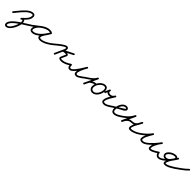

<svg xmlns="http://www.w3.org/2000/svg" viewBox="459 -1905 3835 3835"><g transform="rotate(45 2376.5 12.5)"><path d="M8 13Q3 8 2.5 1Q2 -6 7 -12Q30 -38 57.5 -72.5Q85 -107 116 -142.5Q147 -178 180.5 -208.5Q214 -239 250 -258Q286 -277 323 -277Q349 -277 363.5 -261Q378 -245 378 -219Q378 -174 356.5 -137.5Q335 -101 303 -70.5Q271 -40 241 -10Q236 -5 228.5 -5.5Q221 -6 216 -11Q211 -16 211.5 -23.5Q212 -31 217 -36Q243 -61 272.5 -88.5Q302 -116 322.5 -148Q343 -180 343 -219Q343 -242 323 -242Q291 -242 259 -223.5Q227 -205 195.5 -175Q164 -145 134.5 -110.5Q105 -76 79 -43.5Q53 -11 33 12Q28 17 21 17.5Q14 18 8 13ZM216 -11Q211 -16 211.5 -23.5Q212 -31 217 -36Q226 -44 237.5 -51.5Q249 -59 262 -59Q282 -59 293 -44Q304 -29 308 -9Q312 11 312 27Q312 52 302 88Q292 124 274.5 162Q257 200 233 233Q209 266 181.5 287Q154 308 124 308Q102 308 88 295Q74 282 74 259Q74 220 104 180Q134 140 181.5 101.5Q229 63 283 27.5Q337 -8 387 -38Q437 -68 470 -91Q476 -95 483 -94Q490 -93 494 -87Q498 -81 497 -74Q496 -67 490 -63Q461 -42 414 -13.5Q367 15 314.5 49.5Q262 84 215 120Q168 156 138.5 192Q109 228 109 259Q109 273 124 273Q147 273 169 254Q191 235 210.5 204.5Q230 174 245 140.5Q260 107 268.5 76.5Q277 46 277 27Q277 23 275.5 10.5Q274 -2 270.5 -13Q267 -24 262 -24Q257 -24 251 -19Q245 -14 241 -10Q236 -5 228.5 -5.5Q221 -6 216 -11Z M466 -67Q461 -73 462.5 -80Q464 -87 470 -91Q507 -117 545 -148.5Q583 -180 623 -208.5Q663 -237 706.5 -255.5Q750 -274 798 -274Q815 -274 832 -269.5Q849 -265 863 -255Q870 -250 870.5 -243.5Q871 -237 868 -232Q864 -226 857.5 -224Q851 -222 844 -226Q822 -239 796 -239Q762 -239 719 -221Q676 -203 636 -173.5Q596 -144 570 -107.5Q544 -71 544 -34Q544 -18 552 -14Q560 -10 575 -10Q615 -10 655 -34.5Q695 -59 731 -96.5Q767 -134 795 -174.5Q823 -215 841 -246Q845 -254 852 -255Q859 -256 864 -253Q870 -250 873 -243.5Q876 -237 871 -230Q861 -211 842.5 -184.5Q824 -158 805 -130Q786 -102 773 -76Q760 -50 760 -32Q760 -20 772 -16.5Q784 -13 793 -13Q825 -13 859.5 -25Q894 -37 927 -55.5Q960 -74 985 -91Q991 -95 998 -94Q1005 -93 1009 -87Q1013 -81 1012 -74Q1011 -67 1005 -63Q977 -43 941 -23.5Q905 -4 866.5 9Q828 22 793 22Q768 22 746.5 9.5Q725 -3 725 -32Q725 -57 738 -85Q751 -113 770 -141.5Q789 -170 808.5 -196.5Q828 -223 841 -246Q845 -254 852 -255.5Q859 -257 864 -253Q870 -250 873 -243.5Q876 -237 871 -230Q851 -193 820 -149Q789 -105 749.5 -65.5Q710 -26 665.5 -0.5Q621 25 575 25Q546 25 527.5 11Q509 -3 509 -34Q509 -79 537.5 -121.5Q566 -164 610.5 -198.5Q655 -233 705 -253.5Q755 -274 796 -274Q832 -274 862 -256Q869 -252 869.5 -245Q870 -238 866 -232Q863 -227 856.5 -224.5Q850 -222 843 -227Q833 -234 821 -236.5Q809 -239 798 -239Q754 -239 713.5 -221Q673 -203 634.5 -175Q596 -147 560 -116.5Q524 -86 490 -63Q484 -58 477 -59.5Q470 -61 466 -67Z M981 -67Q976 -73 977.5 -80Q979 -87 985 -91Q1006 -106 1034.5 -129.5Q1063 -153 1095 -179.5Q1127 -206 1159 -229.5Q1191 -253 1219.5 -268Q1248 -283 1269 -283Q1288 -283 1300 -271.5Q1312 -260 1312 -241Q1312 -211 1298 -181Q1284 -151 1272 -125Q1257 -92 1242 -59Q1227 -26 1212 7Q1209 14 1202 16.5Q1195 19 1189 16Q1182 13 1179.5 6Q1177 -1 1180 -7Q1195 -40 1210 -73Q1225 -106 1240 -139Q1250 -162 1263.5 -189Q1277 -216 1277 -241Q1277 -248 1269 -248Q1253 -248 1227.5 -233Q1202 -218 1171 -194.5Q1140 -171 1109 -145.5Q1078 -120 1050.5 -97.5Q1023 -75 1005 -63Q999 -58 992 -59.5Q985 -61 981 -67ZM1491 -272Q1494 -266 1491.5 -259Q1489 -252 1483 -249Q1432 -223 1380.5 -197Q1329 -171 1278 -146Q1271 -142 1265 -145.5Q1259 -149 1257 -156Q1254 -162 1255.5 -168.5Q1257 -175 1265 -178Q1283 -184 1301.5 -186.5Q1320 -189 1339 -188Q1339 -188 1338.5 -188Q1338 -188 1338 -188Q1338 -188 1338 -188Q1338 -188 1338 -188Q1353 -189 1371.5 -183.5Q1390 -178 1400 -165.5Q1410 -153 1400 -133Q1400 -133 1400 -133Q1400 -133 1400 -133Q1400 -133 1400 -133Q1400 -133 1400 -133Q1389 -109 1378 -85Q1367 -61 1357 -37Q1357 -37 1356.5 -37Q1356 -37 1356 -37Q1356 -37 1356 -37Q1356 -37 1356 -37Q1348 -20 1361.5 -19Q1375 -18 1387 -18Q1436 -18 1484.5 -41Q1533 -64 1572 -91Q1578 -95 1585 -94Q1592 -93 1596 -87Q1600 -81 1599 -74Q1598 -67 1592 -63Q1549 -32 1495.5 -7.5Q1442 17 1387 17Q1366 17 1347 11Q1328 5 1320.5 -10Q1313 -25 1325 -51Q1325 -51 1325 -51Q1325 -51 1325 -51Q1325 -51 1325 -51Q1325 -51 1325 -51Q1335 -75 1346 -99Q1357 -123 1368 -147Q1368 -147 1368 -147Q1368 -147 1368 -147Q1368 -147 1368 -147Q1368 -147 1368 -147Q1370 -151 1356 -152.5Q1342 -154 1338 -154Q1338 -154 1338 -154Q1338 -154 1338 -154Q1338 -154 1337.5 -154Q1337 -154 1337 -154Q1321 -154 1306 -151.5Q1291 -149 1275 -144Q1268 -142 1262 -145.5Q1256 -149 1254 -155Q1251 -160 1253 -166.5Q1255 -173 1262 -177Q1313 -203 1364.5 -228.5Q1416 -254 1467 -280Q1474 -283 1480.5 -281Q1487 -279 1491 -272Z M1582 -95Q1589 -95 1594.5 -89.5Q1600 -84 1600 -77Q1600 -65 1601 -51Q1602 -37 1608.5 -27.5Q1615 -18 1630 -18Q1648 -17 1671 -38Q1694 -59 1719 -91Q1744 -123 1767 -158.5Q1790 -194 1809 -225Q1828 -256 1839 -273Q1844 -281 1851 -281.5Q1858 -282 1863 -279Q1869 -276 1871 -269Q1873 -262 1869 -255Q1866 -249 1854.5 -230Q1843 -211 1829.5 -184Q1816 -157 1804.5 -128.5Q1793 -100 1787 -75.5Q1781 -51 1786.5 -35Q1792 -19 1813 -17Q1813 -17 1813 -17Q1813 -17 1812 -17Q1812 -17 1812 -17.5Q1812 -18 1812 -18Q1828 -18 1852.5 -32Q1877 -46 1900 -64Q1923 -82 1937 -91Q1943 -95 1950 -94Q1957 -93 1961 -87Q1965 -81 1964 -74Q1963 -67 1957 -63Q1939 -50 1913.5 -31Q1888 -12 1861 2.5Q1834 17 1812 17Q1812 17 1812 17Q1812 17 1812 17Q1811 17 1811 17Q1811 17 1811 17Q1776 16 1762 -2.5Q1748 -21 1749.5 -50Q1751 -79 1762 -112Q1773 -145 1788 -177.5Q1803 -210 1817.5 -235.5Q1832 -261 1839 -273Q1843 -280 1850 -281Q1857 -282 1863 -279Q1869 -275 1871 -268.5Q1873 -262 1869 -255Q1855 -233 1835 -199.5Q1815 -166 1790 -128.5Q1765 -91 1737.5 -57.5Q1710 -24 1682.5 -3.5Q1655 17 1630 17Q1603 17 1589 3Q1575 -11 1570 -32.5Q1565 -54 1565 -77Q1565 -84 1570 -89.5Q1575 -95 1582 -95Z M1931 -67Q1926 -73 1927.5 -80Q1929 -87 1935 -91Q1970 -116 2011 -142.5Q2052 -169 2088 -201Q2124 -233 2142 -272Q2145 -278 2152 -280.5Q2159 -283 2165 -280Q2172 -277 2174.5 -270.5Q2177 -264 2174 -257Q2154 -214 2116.5 -180Q2079 -146 2036 -117.5Q1993 -89 1955 -63Q1949 -58 1942 -59.5Q1935 -61 1931 -67ZM2174 -257Q2142 -189 2110.5 -121.5Q2079 -54 2048 13Q2045 20 2038 22.5Q2031 25 2024 22Q2018 19 2015.5 12Q2013 5 2016 -1Q2048 -69 2079.5 -136.5Q2111 -204 2142 -272Q2145 -278 2152 -280.5Q2159 -283 2165 -280Q2172 -277 2174.5 -270.5Q2177 -264 2174 -257ZM2024 22Q2017 18 2015 11Q2013 4 2016 -2Q2026 -21 2037 -45Q2048 -69 2061.5 -90.5Q2075 -112 2092 -124Q2124 -147 2151.5 -157.5Q2179 -168 2217 -168Q2224 -168 2229.5 -162.5Q2235 -157 2235 -150Q2235 -143 2229.5 -138Q2224 -133 2217 -133Q2184 -133 2162 -124Q2140 -115 2112 -96Q2098 -86 2086.5 -66Q2075 -46 2065.5 -24Q2056 -2 2047 14Q2044 21 2037 23Q2030 25 2024 22ZM2401 -183Q2401 -209 2392.5 -225.5Q2384 -242 2354 -242Q2329 -242 2304.5 -225Q2280 -208 2260.5 -184Q2241 -160 2232 -140Q2232 -140 2232 -140Q2232 -140 2232 -140Q2232 -140 2232 -140Q2232 -140 2232 -140Q2217 -108 2217 -71Q2217 -46 2233 -29.5Q2249 -13 2274 -13Q2303 -13 2326 -30Q2349 -47 2366 -73.5Q2383 -100 2392 -129Q2401 -158 2401 -183ZM2200 -154Q2200 -154 2200 -154Q2200 -154 2200 -154Q2212 -181 2236 -209.5Q2260 -238 2290.5 -257.5Q2321 -277 2354 -277Q2399 -277 2417.5 -250.5Q2436 -224 2436 -183Q2436 -151 2424.5 -115Q2413 -79 2391.5 -48Q2370 -17 2340 2.5Q2310 22 2274 22Q2235 22 2208.5 -5Q2182 -32 2182 -71Q2182 -116 2200 -154Q2200 -154 2200 -154Q2200 -154 2200 -154Z M2445 -155Q2438 -158 2435.5 -165Q2433 -172 2436 -178Q2447 -202 2457.5 -225Q2468 -248 2479 -272Q2483 -280 2489.5 -281.5Q2496 -283 2502 -280Q2508 -278 2511.5 -271.5Q2515 -265 2511 -257Q2501 -235 2517.5 -222Q2534 -209 2554 -209Q2586 -209 2606 -223.5Q2626 -238 2642 -264Q2646 -272 2653 -272.5Q2660 -273 2666 -270Q2672 -267 2674.5 -260.5Q2677 -254 2672 -246Q2659 -225 2641.5 -198Q2624 -171 2607 -141.5Q2590 -112 2579 -84Q2568 -56 2568 -33Q2568 -17 2579 -13.5Q2590 -10 2603 -10Q2628 -10 2657.5 -24.5Q2687 -39 2715 -58.5Q2743 -78 2763 -91Q2769 -95 2776 -94Q2783 -93 2787 -87Q2791 -81 2790 -74Q2789 -67 2783 -63Q2760 -46 2729 -25.5Q2698 -5 2665.5 10Q2633 25 2603 25Q2575 25 2554 12Q2533 -1 2533 -33Q2533 -71 2552 -112Q2571 -153 2597 -192.5Q2623 -232 2642 -264Q2646 -271 2653 -272Q2660 -273 2666 -270Q2672 -267 2674.5 -260Q2677 -253 2672 -246Q2651 -212 2623 -193Q2595 -174 2554 -174Q2528 -174 2506 -187Q2484 -200 2475.5 -222.5Q2467 -245 2479 -272Q2483 -280 2489.5 -281.5Q2496 -283 2502 -280Q2508 -277 2511.5 -271Q2515 -265 2511 -257Q2500 -234 2489.5 -210.5Q2479 -187 2468 -164Q2465 -157 2458 -154.5Q2451 -152 2445 -155Z M2759 -67Q2754 -73 2755.5 -80Q2757 -87 2763 -91Q2771 -97 2795 -111Q2819 -125 2850.5 -143.5Q2882 -162 2911.5 -180.5Q2941 -199 2961 -213Q2981 -227 2981 -232Q2981 -238 2970.5 -241Q2960 -244 2956 -244Q2929 -244 2907.5 -226Q2886 -208 2871.5 -183Q2857 -158 2852 -134Q2852 -134 2852 -134Q2852 -133 2852 -133Q2847 -116 2843.5 -100Q2840 -84 2840 -66Q2840 -44 2848 -29Q2856 -14 2881 -14Q2909 -14 2938 -27Q2967 -40 2993.5 -58Q3020 -76 3042 -91Q3048 -95 3055 -94Q3062 -93 3066 -87Q3070 -81 3069 -74Q3068 -67 3062 -63Q3037 -45 3007 -25.5Q2977 -6 2945 7.5Q2913 21 2881 21Q2841 21 2823 -4.5Q2805 -30 2805 -66Q2805 -87 2808.5 -105.5Q2812 -124 2818 -143Q2818 -143 2818 -142Q2818 -142 2818 -142Q2825 -173 2844 -204.5Q2863 -236 2891.5 -257.5Q2920 -279 2956 -279Q2976 -279 2996 -267Q3016 -255 3016 -232Q3016 -220 3010 -210Q3004 -200 2996 -192Q2976 -174 2949.5 -160.5Q2923 -147 2899 -134Q2869 -118 2840 -100Q2811 -82 2783 -63Q2777 -58 2770 -59.5Q2763 -61 2759 -67Z M3038 -67Q3033 -73 3034.5 -80Q3036 -87 3042 -91Q3097 -130 3134.5 -171Q3172 -212 3203 -272Q3207 -280 3214 -281.5Q3221 -283 3227 -280Q3233 -277 3235.5 -271Q3238 -265 3235 -257Q3204 -191 3173 -125Q3142 -59 3111 7Q3107 15 3100.5 16.5Q3094 18 3088 15Q3082 13 3079 6.5Q3076 0 3080 -8Q3097 -43 3119 -74Q3141 -105 3172.5 -124Q3204 -143 3248 -143Q3292 -143 3317.5 -160.5Q3343 -178 3359.5 -207.5Q3376 -237 3395 -273Q3399 -280 3405.5 -281.5Q3412 -283 3418 -280Q3423 -277 3426 -271Q3429 -265 3426 -257Q3410 -223 3390 -190Q3370 -157 3352 -123.5Q3334 -90 3324 -53Q3321 -40 3321 -29Q3321 -18 3338 -18Q3367 -18 3402 -29Q3437 -40 3469.5 -57Q3502 -74 3526 -91Q3532 -95 3539 -94Q3546 -93 3550 -87Q3554 -81 3553 -74Q3552 -67 3546 -63Q3519 -44 3483 -25.5Q3447 -7 3409 5Q3371 17 3338 17Q3305 17 3294 0.5Q3283 -16 3287.5 -44Q3292 -72 3306 -105Q3320 -138 3338 -171Q3356 -204 3371.5 -230.5Q3387 -257 3394 -272Q3398 -279 3404.5 -280.5Q3411 -282 3417 -279Q3423 -276 3426 -270Q3429 -264 3425 -256Q3403 -215 3382.5 -181Q3362 -147 3331 -127.5Q3300 -108 3248 -108Q3211 -108 3186 -91Q3161 -74 3143 -48Q3125 -22 3111 8Q3107 16 3100 17.5Q3093 19 3088 16Q3082 13 3079 6.5Q3076 0 3079 -7Q3110 -74 3141 -140Q3172 -206 3203 -272Q3207 -280 3213.5 -281.5Q3220 -283 3226 -280Q3232 -277 3235 -270.5Q3238 -264 3235 -257Q3202 -192 3161.5 -147.5Q3121 -103 3062 -63Q3056 -58 3049 -59.5Q3042 -61 3038 -67Z M3521 -67Q3516 -73 3517.5 -80Q3519 -87 3525 -91Q3577 -127 3624.5 -171.5Q3672 -216 3709 -267Q3714 -274 3720.5 -274.5Q3727 -275 3732 -272Q3738 -268 3740 -262Q3742 -256 3738 -248Q3720 -217 3698 -180.5Q3676 -144 3659.5 -106Q3643 -68 3643 -32Q3643 -19 3655.5 -16Q3668 -13 3677 -13Q3702 -13 3733.5 -32Q3765 -51 3799 -82Q3833 -113 3864.5 -147.5Q3896 -182 3921 -213Q3946 -244 3960 -263Q3965 -270 3972 -270Q3979 -270 3984 -266Q3989 -262 3991 -255.5Q3993 -249 3988 -242Q3977 -229 3966 -216Q3955 -203 3947 -188Q3947 -188 3947 -188Q3947 -188 3947 -189Q3947 -189 3947 -189Q3947 -189 3947 -189Q3928 -153 3906.5 -112.5Q3885 -72 3885 -30Q3885 -22 3888 -18Q3888 -18 3887.5 -18Q3887 -18 3887 -18Q3887 -18 3887 -18Q3887 -18 3887 -18Q3890 -14 3889.5 -14.5Q3889 -15 3897 -15Q3918 -15 3948.5 -29Q3979 -43 4007.5 -61.5Q4036 -80 4053 -91Q4059 -95 4066 -94Q4073 -93 4077 -87Q4081 -81 4080 -74Q4079 -67 4073 -63Q4053 -48 4021.5 -28.5Q3990 -9 3956.5 5.5Q3923 20 3897 20Q3883 20 3873.5 15.5Q3864 11 3857 -2Q3857 -2 3857 -2Q3857 -2 3857 -2Q3857 -2 3856.5 -2Q3856 -2 3856 -2Q3850 -14 3850 -30Q3850 -77 3872.5 -121Q3895 -165 3917 -205Q3917 -205 3917 -205Q3917 -205 3917 -205Q3917 -206 3917 -206Q3917 -206 3917 -206Q3926 -221 3937.5 -235.5Q3949 -250 3960 -264Q3966 -271 3972.5 -271Q3979 -271 3985 -267Q3990 -263 3991.5 -256.5Q3993 -250 3988 -243Q3972 -220 3945 -186.5Q3918 -153 3884.5 -116.5Q3851 -80 3814.5 -48.5Q3778 -17 3742.5 2.5Q3707 22 3677 22Q3652 22 3630 10Q3608 -2 3608 -32Q3608 -72 3625 -113Q3642 -154 3665 -192.5Q3688 -231 3708 -266Q3712 -273 3719 -273.5Q3726 -274 3731 -270Q3737 -267 3739.5 -260.5Q3742 -254 3737 -247Q3699 -193 3649 -146.5Q3599 -100 3545 -63Q3539 -58 3532 -59.5Q3525 -61 3521 -67Z M4080 -77Q4080 -56 4093.5 -36.5Q4107 -17 4130 -17Q4157 -18 4191.5 -39Q4226 -60 4259.5 -90.5Q4293 -121 4320.5 -153Q4348 -185 4361 -207Q4370 -222 4369.5 -235Q4369 -248 4348 -248Q4308 -248 4266.5 -226Q4225 -204 4204 -171Q4188 -147 4198 -127.5Q4208 -108 4237 -108Q4268 -108 4293 -125Q4318 -142 4338 -168Q4358 -194 4375 -222.5Q4392 -251 4408 -274Q4413 -281 4419.5 -281.5Q4426 -282 4432 -278Q4437 -275 4439.5 -268.5Q4442 -262 4437 -254Q4404 -205 4367 -153.5Q4330 -102 4311 -46Q4308 -38 4305.5 -28Q4303 -18 4316 -18Q4346 -18 4375 -30.5Q4404 -43 4432 -60Q4460 -77 4485 -92Q4491 -96 4498 -94Q4505 -92 4509 -86Q4513 -80 4511 -73Q4509 -66 4503 -62Q4475 -45 4444.5 -26.5Q4414 -8 4381.5 4.5Q4349 17 4316 17Q4284 17 4275.5 -0.5Q4267 -18 4275.5 -47Q4284 -76 4302 -110Q4320 -144 4341.5 -177Q4363 -210 4381.5 -235.5Q4400 -261 4408 -274Q4412 -281 4419 -281.5Q4426 -282 4432 -278Q4437 -275 4439.5 -268Q4442 -261 4437 -254Q4418 -227 4398.5 -195.5Q4379 -164 4356 -136Q4333 -108 4304 -90.5Q4275 -73 4237 -73Q4204 -73 4184 -90.5Q4164 -108 4160.5 -135Q4157 -162 4174 -189Q4192 -217 4220.5 -238Q4249 -259 4282.5 -271Q4316 -283 4348 -283Q4376 -283 4390 -268.5Q4404 -254 4404 -232.5Q4404 -211 4391 -189Q4375 -162 4345 -127.5Q4315 -93 4277.5 -60Q4240 -27 4202 -5Q4164 17 4131 17Q4106 18 4086.5 4.5Q4067 -9 4056 -31Q4045 -53 4045 -77Q4045 -84 4050 -89.5Q4055 -95 4062 -95Q4069 -95 4074.5 -89.5Q4080 -84 4080 -77Z M4484 -90Q4545 -133 4607.5 -178Q4670 -223 4723 -276Q4728 -281 4735 -281.5Q4742 -282 4747 -276Q4752 -271 4752.5 -264Q4753 -257 4747 -252Q4694 -197 4630 -151.5Q4566 -106 4504 -61Q4498 -57 4491 -58.5Q4484 -60 4480 -66Q4476 -71 4477 -78.5Q4478 -86 4484 -90Z"/></g></svg>

Font: FRB American Cursive Guidelines Arrows
Style: Italic
Weight: 400
Italic angle: -25°
Version: Version 2.0;Modular Font Editor K font №1